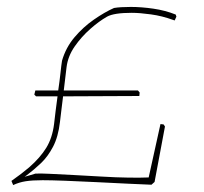

<svg xmlns="http://www.w3.org/2000/svg" viewBox="-20 -525 590 554"><path d="M18 9 13 -3Q43 -24 64 -42Q96 -70 113.5 -98.5Q131 -127 136 -167Q138 -184 140.5 -205Q143 -226 146 -247H84L79 -252L82 -264H148Q152 -291 154.5 -314.5Q157 -338 159 -350Q170 -388 195 -417.5Q220 -447 251 -468.5Q282 -490 309 -502Q327 -505 357.5 -505Q388 -505 422.5 -500Q457 -495 487 -483L489 -477L484 -466L478 -468Q448 -479 415.5 -483.5Q383 -488 360 -488Q309 -488 289 -477Q266 -464 240.5 -441.5Q215 -419 195.5 -391Q176 -363 172 -331Q170 -314 168 -297.5Q166 -281 164 -264H378L383 -258L382 -248L162 -247Q160 -229 157.5 -210.5Q155 -192 153 -173Q148 -130 133 -101.5Q118 -73 98.5 -54.5Q79 -36 58 -20L51 -15Q59 -17 67 -19.5Q75 -22 82 -24Q93 -25 123 -23.5Q153 -22 192.5 -20Q232 -18 273.5 -15.5Q315 -13 351 -12.5Q387 -12 409 -13Q417 -51 426 -90Q435 -129 443 -167L452 -166L456 -160L426 0L417 8Q392 7 348.5 5Q305 3 257 0.5Q209 -2 167.5 -3.5Q126 -5 103 -5Q73 -5 54 -2Q35 1 18 9Z"/></svg>

Font: Labrada Thin
Style: Italic
Weight: 100
Italic angle: -7°
Designer: Mercedes Jáuregui
Foundry: Omnibus-Type Team
Version: Version 1.000; ttfautohint (v1.8.4.7-5d5b)